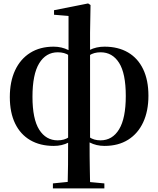

<svg xmlns="http://www.w3.org/2000/svg" viewBox="-20 -819 906 1099"><path d="M282.8 259.3V230.8L389.1 220.1H462.2L577.4 230.8V259.3ZM366.9 259.3Q368.9 189.6 369.4 124.7Q369.9 59.9 369.9 -17.4V-22.4V-512.2L372.3 -520V-727.7L289.3 -734.6V-760.6L484.4 -799.3L498.2 -790.3L495.5 -631.7V-518.6V-512.6V-22.8L492.8 -10.9Q492.8 39.9 493.1 75.9Q493.5 111.8 494 140.6Q494.5 169.4 495 196.9Q495.5 224.4 496.5 259.3ZM287.9 16.2Q209.7 16.2 153.1 -16.8Q96.6 -49.8 66.4 -112.4Q36.2 -174.9 36.2 -263.6Q36.2 -351.9 66.4 -416.5Q96.6 -481.2 152.8 -516.5Q208.9 -551.9 287.2 -551.9Q333.1 -551.9 371.5 -532.4Q409.9 -512.8 427.8 -489.2L429.8 -483.1L427.8 -463.5Q401.1 -484.7 375 -502.2Q348.9 -519.7 310.9 -519.7Q243 -519.7 204.4 -456.7Q165.9 -393.7 165.9 -265.1Q165.9 -137.9 204.4 -76.8Q243 -15.7 310.1 -15.7Q348.1 -15.7 374.6 -33.9Q401.1 -52 427.8 -72.9L432 -45.8H427.8Q409.9 -22.5 372.2 -3.1Q334.6 16.2 287.9 16.2ZM578.2 16.2Q531.5 16.2 493.4 -3.5Q455.2 -23.2 438.3 -45.8H434.1L438.3 -72.2Q464.9 -52 491.4 -33.9Q517.9 -15.7 555.2 -15.7Q623.4 -15.7 661.7 -78.9Q700 -142 700 -269.7Q700 -398.5 661.7 -459.1Q623.4 -519.7 555.9 -519.7Q517.9 -519.7 491.4 -502.2Q464.9 -484.7 438.3 -462.8L434.8 -483.8L438.3 -490Q455.2 -513.5 493 -532.7Q530.8 -551.9 578.2 -551.9Q656.4 -551.9 712.8 -518.9Q769.2 -485.9 799.4 -423Q829.6 -360.1 829.6 -271.1Q829.6 -183.9 799.8 -119.4Q769.9 -54.8 713.7 -19.3Q657.4 16.2 578.2 16.2Z"/></svg>

Font: Noto Serif KR ExtraLight
Style: Regular
Weight: 200
Designer: Ryoko NISHIZUKA 西塚涼子 (kana & ideographs); Frank Grießhammer (Latin, Greek & Cyrillic); Wenlong ZHANG 张文龙 (bopomofo); San
Foundry: Adobe
Version: Version 2.002-H1;hotconv 1.1.0;makeotfexe 2.6.0